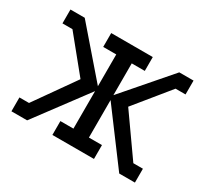

<svg xmlns="http://www.w3.org/2000/svg" viewBox="-108 -658 873 816"><g transform="rotate(30 328.0 -250.0)"><path d="M631 -68V0H554L366 -252V-68H430V0H226V-68H290V-252L102 0H25V-68H72L211 -265L75 -432H26V-500H96L290 -276V-432H226V-500H430V-432H366V-276L560 -500H630V-432H581L445 -265L584 -68Z"/></g></svg>

Font: Kelly Slab
Style: Regular
Weight: 400
Designer: Denis Masharov
Foundry: Denis Masharov
Version: Version 1.001